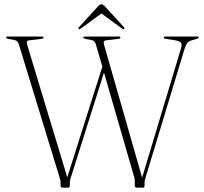

<svg xmlns="http://www.w3.org/2000/svg" viewBox="-20 -869 944 889"><path d="M738 -695Q738 -700 746.5 -700H891.5Q900 -700 900 -695Q900 -691.5 890.5 -689L865 -681.5Q854 -678 847 -669.5Q840 -661 834 -641L653.5 -45.5Q652 -40.5 650.8 -35.5Q649.5 -30.5 649.5 -24.5V-10.5Q649.5 0 641 0H614Q604 0 604 -10.5V-24.5Q604 -31 603.8 -36.5Q603.5 -42 601 -50L461.5 -533L307.5 -45.5Q306 -40.5 304.8 -35.5Q303.5 -30.5 303.5 -24.5V-10.5Q303.5 0 294.5 0H270.5Q260.5 0 260.5 -10.5V-24.5Q260.5 -31 259.2 -35.5Q258 -40 255.5 -48.5L67 -664.5Q62 -680 49.5 -683L18 -689Q8 -691.5 8 -695.5Q8 -700 16.5 -700H173Q181.5 -700 181.5 -695Q181.5 -690 172 -689L117 -682.5Q107 -681.5 105 -676.5Q103 -671.5 106.5 -659.5L291.5 -48L454 -560.5L423.5 -664.5Q419 -680 406 -683L375 -689Q365 -691 365 -695Q365 -700 373.5 -700H529Q537.5 -700 537.5 -695Q537.5 -690.5 527.5 -689L473 -682.5Q463 -681.5 461 -676.5Q459 -671.5 462.5 -659.5L638 -46.5L817 -641Q823.5 -661 819 -669.8Q814.5 -678.5 790 -682.5L748.5 -689Q738 -690.5 738 -695ZM554.5 -734.5Q551 -732.5 545 -737L449.5 -806.5L354.5 -737Q348 -732.5 345 -734.5Q340.5 -737.5 346 -743.5L431 -836.5Q441.5 -849 450 -849Q458 -849 468.5 -836.5L553.5 -743.5Q558.5 -737.5 554.5 -734.5Z"/></svg>

Font: Fraunces 72pt S000 Thin
Style: Regular
Weight: 100
Version: Version 1.000; ttfautohint (v1.8.3)